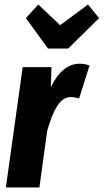

<svg xmlns="http://www.w3.org/2000/svg" viewBox="-20 -827 457 847"><path d="M368.2 -807.1 417 -747.1 280.8 -612.8H191.9L94.2 -747.1L148.9 -807.1L245.1 -715.8ZM332 -545.9Q352.5 -545.9 375 -538.1L329.1 -393.1Q306.6 -398.9 293 -398.9Q257.3 -398.9 232.7 -359.9Q208 -320.8 188 -249L153.8 0H5.9L80.1 -530.8H207L204.1 -441.9Q253.9 -545.9 332 -545.9Z"/></svg>

Font: Fira Sans Compressed
Style: Bold Italic
Weight: 700
Width: 3
Italic angle: -8°
Designer: Carrois Corporate & Edenspiekermann AG
Foundry: Carrois Corporate GbR & Edenspiekermann AG
Version: Version 4.203;PS 004.203;hotconv 1.0.88;makeotf.lib2.5.64775